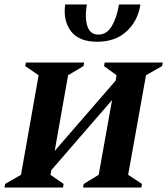

<svg xmlns="http://www.w3.org/2000/svg" viewBox="-34 -840 749 860"><path d="M-14 0 -11 -16 60 -57 139 -503 79 -544 82 -560H343L340 -544L271 -503L211 -164L484 -479L488 -503L432 -544L435 -560H695L692 -544L620 -503L540 -57L602 -16L599 0H338L341 -16L408 -57L468 -392L196 -78L192 -57L251 -16L248 0ZM258 -820H355Q345 -760 357.5 -722.5Q370 -685 406 -685Q444 -685 466.5 -722.5Q489 -760 499 -820H595Q584 -747 533.5 -700Q483 -653 401 -653Q320 -653 284 -700Q248 -747 258 -820Z"/></svg>

Font: Spectral SC
Style: Bold Italic
Weight: 700
Italic angle: -10°
Designer: Jean-Baptiste Levee
Foundry: Production Type
Version: Version 2.001